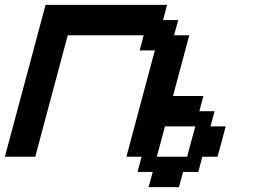

<svg xmlns="http://www.w3.org/2000/svg" viewBox="-20 -645 1040 790"><path d="M591.3 125H716.3L733.4 62.5H795.9L812.5 0H875Q880.9 -21 892.1 -62.5Q903.3 -104 908.7 -125H846.2L862.8 -187.5H800.3L816.9 -250H691.9Q703.1 -292 725.3 -375.2Q747.6 -458.5 758.8 -500H696.3L713.4 -562.5H650.9L667.5 -625H167.5Q139.6 -520.5 83.7 -312.3Q27.8 -104 0 0H125Q147 -83 191.9 -250Q236.8 -417 258.8 -500H571.3L554.7 -437.5H617.2L500 0H562.5L545.9 62.5H608.4ZM750 0H625Q630.9 -21 642.1 -62.5Q653.3 -104 658.7 -125H783.7Q777.8 -104 766.6 -62.5Q755.4 -21 750 0Z"/></svg>

Font: Faithful 32x
Style: Oblique
Weight: 400
Foundry: Faithful Resource Pack
Version: Version 1.0; January 27, 2023